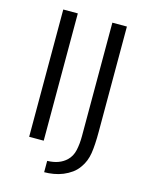

<svg xmlns="http://www.w3.org/2000/svg" viewBox="-117 -702 701 918"><g transform="rotate(15 233.5 -242.5)"><path d="M152 -630V0H80V-630ZM395 -630V-109Q395 -43 388.5 -2Q382 39 360 70Q346 91 326.5 105Q307 119 285 128Q263 137 239 141Q215 145 193 145V89Q224 88 247 79.5Q270 71 287 55Q309 34 316 2Q323 -30 323 -68V-630Z"/></g></svg>

Font: Mukta Malar Light
Style: Regular
Weight: 300
Designer: Aadarsh Rajan, Girish Dalvi, Yashodeep Gholap
Foundry: Ek Type
Version: Version 2.538;PS 1.000;hotconv 16.6.51;makeotf.lib2.5.65220;